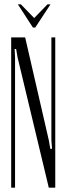

<svg xmlns="http://www.w3.org/2000/svg" viewBox="-20 -873 308 893"><path d="M207 -221 214 -181H222L219 -221V-699H237V0H207L62 -605L55 -645H48L50 -605V0H32V-699H97ZM77 -853 139 -789 201 -853H215L144 -745H133L63 -853Z"/></svg>

Font: Moniqa Cond Heading
Style: Regular
Weight: 400
Width: 3
Designer: Rajesh Rajput
Foundry: Rajesh Rajput
Version: Version 1.000